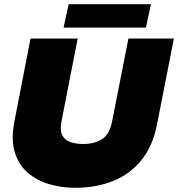

<svg xmlns="http://www.w3.org/2000/svg" viewBox="-20 -883 846 912"><path d="M336 9Q273 9 214.5 -8Q156 -25 112.5 -62Q69 -99 50.5 -159Q32 -219 48 -304L125 -700H349L272 -306Q264 -264 275.5 -241Q287 -218 313.5 -208.5Q340 -199 376 -199Q426 -199 463 -221Q500 -243 512 -304L590 -700H806L726 -293Q706 -189 651.5 -122Q597 -55 516.5 -23Q436 9 336 9ZM282 -752 306 -863H697L673 -752Z"/></svg>

Font: REM Black
Style: Italic
Weight: 900
Italic angle: -11°
Designer: Octavio Pardo
Foundry: Ashler Design
Version: Version 1.005;gftools[0.9.28]